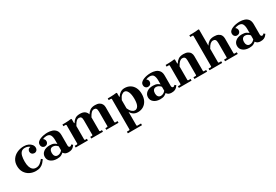

<svg xmlns="http://www.w3.org/2000/svg" viewBox="68 -1982 4986 3474"><g transform="rotate(-30 2561.5 -245.0)"><path d="M290 10Q221 10 163 -19.5Q105 -49 70 -105Q35 -161 35 -240Q35 -319 74 -375Q113 -431 177.5 -460.5Q242 -490 318 -490Q370 -490 410 -472Q450 -454 473 -424.5Q496 -395 496 -360Q496 -326 476 -305.5Q456 -285 426 -285Q396 -285 376 -305Q356 -325 356 -355Q356 -374 369.5 -394.5Q383 -415 418 -420Q404 -435 377 -445Q350 -455 321 -455Q273 -455 245.5 -428.5Q218 -402 206.5 -353.5Q195 -305 195 -240Q195 -176 209.5 -131.5Q224 -87 252 -63.5Q280 -40 321 -40Q371 -40 409 -70Q447 -100 474 -137L501 -114Q480 -84 454 -55.5Q428 -27 389 -8.5Q350 10 290 10Z M968 10Q934 10 909.5 -1Q885 -12 867 -40V-305Q867 -368 846.5 -406.5Q826 -445 766 -445Q744 -445 725 -440.5Q706 -436 687 -427Q703 -417 712.5 -401Q722 -385 722 -365Q722 -335 702 -315Q682 -295 652 -295Q622 -295 602 -315.5Q582 -336 582 -370Q582 -402 603.5 -424.5Q625 -447 660 -461.5Q695 -476 735.5 -483Q776 -490 813 -490Q864 -490 909.5 -475Q955 -460 983.5 -423.5Q1012 -387 1012 -320V-104Q1012 -90 1019 -77.5Q1026 -65 1042 -65Q1053 -65 1062.5 -71.5Q1072 -78 1080 -88L1107 -65Q1095 -48 1078.5 -30.5Q1062 -13 1036 -1.5Q1010 10 968 10ZM732 10Q653 10 602.5 -28Q552 -66 552 -130Q552 -193 602 -231.5Q652 -270 732 -270Q788 -270 819.5 -253.5Q851 -237 867 -220V-172Q846 -197 821 -209.5Q796 -222 771 -222Q734 -222 715.5 -196.5Q697 -171 697 -130Q697 -90 715.5 -64Q734 -38 771 -38Q796 -38 821 -50.5Q846 -63 867 -88V-40Q851 -23 819.5 -6.5Q788 10 732 10Z M1967 -35H2017V0H1762V-35H1802L1812 -45V-350Q1812 -398 1798 -416.5Q1784 -435 1755 -435Q1724 -435 1699 -412Q1674 -389 1642 -330V-45L1652 -35H1692V0H1447V-35H1487L1497 -45V-350Q1497 -398 1483 -416.5Q1469 -435 1440 -435Q1409 -435 1384 -412Q1359 -389 1327 -330V-45L1337 -35H1377V0H1122V-35H1172L1182 -45V-435L1172 -445H1122V-480Q1148 -480 1181.5 -480.5Q1215 -481 1248 -483.5Q1281 -486 1307 -490L1317 -480V-395H1327Q1350 -435 1386.5 -462.5Q1423 -490 1492 -490Q1557 -490 1592.5 -462.5Q1628 -435 1638 -394Q1661 -435 1700.5 -462.5Q1740 -490 1807 -490Q1859 -490 1892 -472.5Q1925 -455 1941 -425.5Q1957 -396 1957 -360V-45Z M2422 -490Q2487 -490 2537 -460Q2587 -430 2615 -374.5Q2643 -319 2643 -242Q2643 -165 2615 -108.5Q2587 -52 2537 -21Q2487 10 2422 10Q2367 10 2329.5 -15.5Q2292 -41 2273 -80V205L2283 215H2363V250H2068V215H2118L2128 205V-434L2118 -444H2068V-479Q2094 -479 2127 -479.5Q2160 -480 2193.5 -482.5Q2227 -485 2253 -489L2263 -479V-400H2273Q2292 -435 2331 -462.5Q2370 -490 2422 -490ZM2388 -45Q2430 -45 2456.5 -88.5Q2483 -132 2483 -230Q2483 -328 2456.5 -381.5Q2430 -435 2388 -435Q2362 -435 2331.5 -412Q2301 -389 2273 -325V-155Q2301 -91 2331.5 -68Q2362 -45 2388 -45Z M3124 10Q3090 10 3065.5 -1Q3041 -12 3023 -40V-305Q3023 -368 3002.5 -406.5Q2982 -445 2922 -445Q2900 -445 2881 -440.5Q2862 -436 2843 -427Q2859 -417 2868.5 -401Q2878 -385 2878 -365Q2878 -335 2858 -315Q2838 -295 2808 -295Q2778 -295 2758 -315.5Q2738 -336 2738 -370Q2738 -402 2759.5 -424.5Q2781 -447 2816 -461.5Q2851 -476 2891.5 -483Q2932 -490 2969 -490Q3020 -490 3065.5 -475Q3111 -460 3139.5 -423.5Q3168 -387 3168 -320V-104Q3168 -90 3175 -77.5Q3182 -65 3198 -65Q3209 -65 3218.5 -71.5Q3228 -78 3236 -88L3263 -65Q3251 -48 3234.5 -30.5Q3218 -13 3192 -1.5Q3166 10 3124 10ZM2888 10Q2809 10 2758.5 -28Q2708 -66 2708 -130Q2708 -193 2758 -231.5Q2808 -270 2888 -270Q2944 -270 2975.5 -253.5Q3007 -237 3023 -220V-172Q3002 -197 2977 -209.5Q2952 -222 2927 -222Q2890 -222 2871.5 -196.5Q2853 -171 2853 -130Q2853 -90 2871.5 -64Q2890 -38 2927 -38Q2952 -38 2977 -50.5Q3002 -63 3023 -88V-40Q3007 -23 2975.5 -6.5Q2944 10 2888 10Z M3808 -45 3818 -35H3868V0H3603V-35H3653L3663 -45V-350Q3663 -398 3646.5 -416.5Q3630 -435 3601 -435Q3570 -435 3542.5 -412Q3515 -389 3483 -330V-45L3493 -35H3543V0H3278V-35H3328L3338 -45V-435L3328 -445H3278V-480Q3304 -480 3337.5 -480.5Q3371 -481 3404 -483.5Q3437 -486 3463 -490L3473 -480V-395H3483Q3506 -435 3545 -462.5Q3584 -490 3653 -490Q3707 -490 3741.5 -472.5Q3776 -455 3792 -425.5Q3808 -396 3808 -360Z M4448 -45 4458 -35H4508V0H4243V-35H4293L4303 -45V-350Q4303 -398 4286.5 -416.5Q4270 -435 4241 -435Q4210 -435 4182.5 -412Q4155 -389 4123 -330V-45L4133 -35H4183V0H3918V-35H3968L3978 -45V-685L3968 -695H3918V-730Q3944 -730 3980 -730.5Q4016 -731 4051.5 -733.5Q4087 -736 4113 -740L4123 -730V-395Q4146 -435 4185 -462.5Q4224 -490 4293 -490Q4347 -490 4381.5 -472.5Q4416 -455 4432 -425.5Q4448 -396 4448 -360Z M4984 10Q4950 10 4925.5 -1Q4901 -12 4883 -40V-305Q4883 -368 4862.5 -406.5Q4842 -445 4782 -445Q4760 -445 4741 -440.5Q4722 -436 4703 -427Q4719 -417 4728.5 -401Q4738 -385 4738 -365Q4738 -335 4718 -315Q4698 -295 4668 -295Q4638 -295 4618 -315.5Q4598 -336 4598 -370Q4598 -402 4619.5 -424.5Q4641 -447 4676 -461.5Q4711 -476 4751.5 -483Q4792 -490 4829 -490Q4880 -490 4925.5 -475Q4971 -460 4999.5 -423.5Q5028 -387 5028 -320V-104Q5028 -90 5035 -77.5Q5042 -65 5058 -65Q5069 -65 5078.5 -71.5Q5088 -78 5096 -88L5123 -65Q5111 -48 5094.5 -30.5Q5078 -13 5052 -1.5Q5026 10 4984 10ZM4748 10Q4669 10 4618.5 -28Q4568 -66 4568 -130Q4568 -193 4618 -231.5Q4668 -270 4748 -270Q4804 -270 4835.5 -253.5Q4867 -237 4883 -220V-172Q4862 -197 4837 -209.5Q4812 -222 4787 -222Q4750 -222 4731.5 -196.5Q4713 -171 4713 -130Q4713 -90 4731.5 -64Q4750 -38 4787 -38Q4812 -38 4837 -50.5Q4862 -63 4883 -88V-40Q4867 -23 4835.5 -6.5Q4804 10 4748 10Z"/></g></svg>

Font: Brygada 1918
Style: Regular
Weight: 400
Designer: Mateusz Machalski | Borys Kosmynka | Przemek Hoffer
Foundry: NIEPODLEGLA 2018
Version: Version 3.006